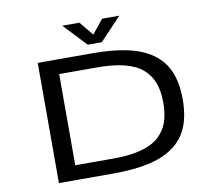

<svg xmlns="http://www.w3.org/2000/svg" viewBox="-92 -994 1234 1101"><g transform="rotate(-10 525.0 -443.0)"><path d="M671 -885.5 546 -753H464L339 -885.5H439L505.5 -804.5L571 -885.5ZM163.5 0V-700H481.5Q600.5 -700 685.8 -681.2Q771 -662.5 830 -621Q889 -579.5 917.5 -512.5Q946 -445.5 946 -350Q946 -254.5 917.5 -187.5Q889 -120.5 830 -79Q771 -37.5 685.8 -18.8Q600.5 0 481.5 0ZM273.5 -84.5H494.5Q590 -84.5 656.2 -102Q722.5 -119.5 761 -154.5Q799.5 -189.5 816.2 -237Q833 -284.5 833 -350Q833 -415.5 816.2 -463Q799.5 -510.5 761 -545.5Q722.5 -580.5 656.2 -598Q590 -615.5 494.5 -615.5H273.5Z"/></g></svg>

Font: League Mono Extended
Style: Regular
Weight: 400
Width: 9
Designer: Tyler Finck
Foundry: The League of Moveable Type / Tyler Finck
Version: Version 2.210